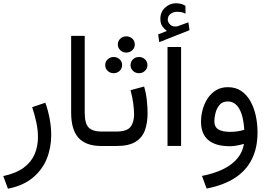

<svg xmlns="http://www.w3.org/2000/svg" viewBox="-26 -898 1652 1181"><path d="M22.9 262.7Q115.2 244.6 174.1 196.5Q232.9 148.4 261 80.1Q289.1 11.7 289.1 -67.4Q289.1 -115.7 279.8 -166Q270.5 -216.3 252.9 -266.1L171.9 -238.8Q188 -190.4 197.8 -144Q207.5 -97.7 207.5 -54.7Q207.5 2.4 187 50.5Q166.5 98.6 119.9 133.3Q73.2 168 -5.9 185.1Z M411.6 -677.2V-206.1Q411.6 -99.1 457.5 -49.6Q503.4 0 596.7 0H608.4V-88.9H596.7Q545.4 -88.9 520.3 -112.8Q495.1 -136.7 495.1 -205.6V-677.2Z M589.4 -88.9V0H646.5V-88.9ZM698.7 -624.5Q698.7 -603.5 714.1 -589.1Q729.5 -574.7 751 -574.7Q772.9 -574.7 788.1 -589.1Q803.2 -603.5 803.2 -624.5Q803.2 -646 788.1 -660.2Q772.9 -674.3 751 -674.3Q729.5 -674.3 714.1 -660.2Q698.7 -646 698.7 -624.5ZM776.9 -497.6Q776.9 -476.6 792 -462.2Q807.1 -447.8 829.1 -447.8Q850.6 -447.8 865.7 -462.2Q880.9 -476.6 880.9 -497.6Q880.9 -519 865.7 -533.2Q850.6 -547.4 829.1 -547.4Q807.1 -547.4 792 -533Q776.9 -518.6 776.9 -497.6ZM621.1 -497.6Q621.1 -476.6 636.2 -462.2Q651.4 -447.8 673.3 -447.8Q694.8 -447.8 710 -462.2Q725.1 -476.6 725.1 -497.6Q725.1 -519 710 -533.2Q694.8 -547.4 673.3 -547.4Q651.4 -547.4 636.2 -533Q621.1 -518.6 621.1 -497.6ZM689.9 0Q767.1 0 808.6 -26.4Q850.1 -52.7 866 -98.4Q881.8 -144 881.8 -202.6Q881.8 -238.3 877 -282.7Q872.1 -327.1 860.4 -365.7L776.9 -343.3Q788.1 -303.2 793.5 -262.7Q798.8 -222.2 798.8 -194.8Q798.8 -146 776.6 -117.4Q754.4 -88.9 689 -88.9H636.2V0Z M1000.5 -707.5 946.8 -686.5 953.6 -638.7 1139.6 -712.4 1132.8 -760.7 1068.4 -737.3Q1066.9 -736.8 1065.7 -736.3Q1064.5 -735.8 1063.5 -735.8Q1036.1 -731.9 1021.2 -746.3Q1006.3 -760.7 1005.9 -775.9Q1005.9 -800.3 1023.7 -813Q1041.5 -825.7 1062.5 -825.7Q1073.7 -825.7 1086.9 -823.7Q1100.1 -821.8 1115.2 -814L1114.7 -862.3Q1101.1 -870.6 1086.7 -874.3Q1072.3 -877.9 1055.7 -877.9Q1018.6 -877.9 989.5 -851.1Q960.4 -824.2 960.4 -782.2Q960.4 -753.4 972.2 -736.8Q983.9 -720.2 1000.5 -707.5ZM1087.9 -608.9H1004.4V-0.5H1087.9Z M1558.1 -83.5Q1558.1 -135.3 1547.6 -184.8Q1537.1 -234.4 1514.9 -274.4Q1492.7 -314.5 1458.3 -338.1Q1423.8 -361.8 1375.5 -361.8Q1334.5 -361.8 1303.5 -343.3Q1272.5 -324.7 1252 -293.7Q1231.4 -262.7 1220.9 -225.1Q1210.4 -187.5 1210.4 -149.9Q1210.4 -73.7 1255.6 -36.1Q1300.8 1.5 1388.7 1.5Q1407.2 1.5 1431.6 -2.9Q1456.1 -7.3 1474.6 -13.2Q1466.8 37.1 1434.1 76.4Q1401.4 115.7 1346.4 142.6Q1291.5 169.4 1216.3 184.1L1245.1 261.7Q1349.1 241.7 1418.7 196.5Q1488.3 151.4 1523.2 81.3Q1558.1 11.2 1558.1 -83.5ZM1391.1 -86.9Q1341.3 -86.9 1316.9 -102.1Q1292.5 -117.2 1292.5 -152.8Q1292.5 -174.8 1299.6 -203.1Q1306.6 -231.4 1324.5 -252.7Q1342.3 -273.9 1374.5 -273.9Q1397.9 -273.9 1415.8 -262.2Q1433.6 -250.5 1446.3 -227.8Q1459 -205.1 1466.6 -172.9Q1474.1 -140.6 1476.6 -99.6Q1455.6 -93.3 1433.6 -90.1Q1411.6 -86.9 1391.1 -86.9Z"/></svg>

Font: Vazirmatn RD NL
Style: Regular
Weight: 400
Designer: Saber Rastikerdar
Foundry: Saber Rastikerdar
Version: Version 32.101